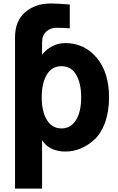

<svg xmlns="http://www.w3.org/2000/svg" viewBox="-20 -853 676 1103"><path d="M219.7 -293.9Q219.7 -211.9 249.5 -163.6Q279.3 -115.2 333 -115.2Q385.7 -115.2 416 -162.1Q446.3 -209 446.3 -293.9Q446.3 -375 417.5 -423.8Q388.7 -472.7 333 -472.7Q277.3 -472.7 248.5 -423.3Q219.7 -374 219.7 -293.9ZM66.4 230.5V-639.6Q66.4 -732.4 124.5 -782.7Q182.6 -833 272.5 -833Q308.6 -833 380.9 -827.1V-690.4Q347.7 -693.4 302.7 -693.4Q269.5 -693.4 245.6 -671.4Q221.7 -649.4 221.7 -610.4V-539.1Q277.3 -605.5 356.4 -605.5Q463.9 -605.5 535.2 -521.5Q606.4 -437.5 606.4 -293.9Q606.4 -211.9 583.5 -148.9Q560.5 -85.9 522.5 -51.3Q484.4 -16.6 442.4 0.5Q400.4 17.6 356.4 17.6Q264.6 17.6 221.7 -46.9V230.5Z"/></svg>

Font: Gothic A1 Black
Style: Regular
Weight: 900
Version: Version 2.50